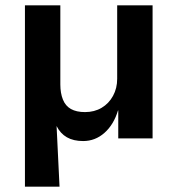

<svg xmlns="http://www.w3.org/2000/svg" viewBox="-20 -516 663 716"><path d="M73 180V-496H205V-201Q205 -169 214.5 -145Q224 -121 244.5 -109.5Q265 -98 297 -98Q332 -98 359 -114Q386 -130 401.5 -158.5Q417 -187 417 -222V-496H549V0H421V-104H420Q404 -51 369.5 -20.5Q335 10 290 10Q254 10 229.5 -4Q205 -18 191 -46L202 180Z"/></svg>

Font: Nunito Sans 9pt
Style: Bold
Weight: 700
Version: Version 3.101;gftools[0.9.27]